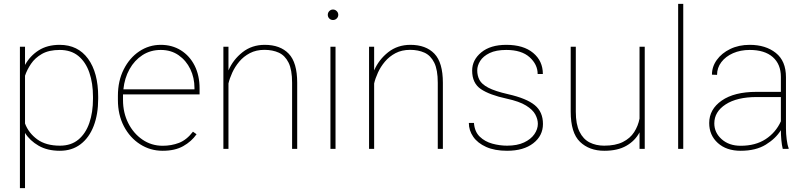

<svg xmlns="http://www.w3.org/2000/svg" viewBox="-20 -770 4171 993"><path d="M487.8 -269.5V-259.3Q487.8 -178.7 464.4 -118.2Q440.9 -57.6 396.5 -23.9Q352.1 9.8 289.6 9.8Q225.1 9.8 179.7 -16.4Q134.3 -42.5 109.4 -82.5V203.1H83V-528.3H109.4V-434.1Q135.3 -481 179.9 -509.5Q224.6 -538.1 288.6 -538.1Q382.8 -538.1 435.3 -466.3Q487.8 -394.5 487.8 -269.5ZM460.9 -259.3V-269.5Q460.9 -339.8 442.1 -394.5Q423.3 -449.2 385.3 -480.5Q347.2 -511.7 289.1 -511.7Q232.9 -511.7 197 -491.2Q161.1 -470.7 140.4 -439.9Q119.6 -409.2 109.4 -378.4V-131.3Q127.9 -82 172.6 -49.3Q217.3 -16.6 290 -16.6Q347.7 -16.6 385.5 -48.1Q423.3 -79.6 442.1 -134.3Q460.9 -189 460.9 -259.3Z M821.3 9.8Q757.3 9.8 704.6 -23.9Q651.9 -57.6 620.8 -116.9Q589.8 -176.3 589.8 -252.9V-274.4Q589.8 -351.6 619.9 -411.1Q649.9 -470.7 700.2 -504.4Q750.5 -538.1 811.5 -538.1Q870.1 -538.1 915.5 -509.8Q960.9 -481.4 986.6 -430.7Q1012.2 -379.9 1012.2 -312.5V-281.7H616.2Q616.2 -278.3 616.2 -274.4V-252.9Q616.2 -187 643.3 -133.3Q670.4 -79.6 716.8 -47.9Q763.2 -16.1 821.3 -16.1Q866.7 -16.1 906 -31.2Q945.3 -46.4 978 -88.9L996.6 -75.7Q970.2 -38.1 927.5 -14.2Q884.8 9.8 821.3 9.8ZM811.5 -511.7Q758.3 -511.7 716.8 -484.9Q675.3 -458 649.7 -411.9Q624 -365.7 618.2 -308.1H985.8V-314.5Q985.8 -367.7 964.4 -412.4Q942.9 -457 903.8 -484.4Q864.7 -511.7 811.5 -511.7Z M1347.7 -512.2Q1304.7 -512.2 1272.2 -495.1Q1239.7 -478 1217.3 -451.2Q1194.8 -424.3 1181.2 -394.3Q1167.5 -364.3 1161.6 -338.4V0H1135.3V-528.3H1161.6V-405.8Q1185.5 -461.4 1234.1 -499.8Q1282.7 -538.1 1349.1 -538.1Q1429.2 -538.1 1473.1 -492.4Q1517.1 -446.8 1517.1 -341.8V0H1490.7V-341.8Q1490.7 -409.2 1472.4 -446Q1454.1 -482.9 1421.9 -497.6Q1389.6 -512.2 1347.7 -512.2Z M1675.3 -693.4Q1675.3 -704.6 1683.1 -712.6Q1690.9 -720.7 1702.1 -720.7Q1713.4 -720.7 1721.4 -712.6Q1729.5 -704.6 1729.5 -693.4Q1729.5 -682.1 1721.4 -674.3Q1713.4 -666.5 1702.1 -666.5Q1690.9 -666.5 1683.1 -674.3Q1675.3 -682.1 1675.3 -693.4ZM1715.3 -528.3V0H1689V-528.3Z M2101.1 -512.2Q2058.1 -512.2 2025.6 -495.1Q1993.2 -478 1970.7 -451.2Q1948.2 -424.3 1934.6 -394.3Q1920.9 -364.3 1915 -338.4V0H1888.7V-528.3H1915V-405.8Q1939 -461.4 1987.5 -499.8Q2036.1 -538.1 2102.5 -538.1Q2182.6 -538.1 2226.6 -492.4Q2270.5 -446.8 2270.5 -341.8V0H2244.1V-341.8Q2244.1 -409.2 2225.8 -446Q2207.5 -482.9 2175.3 -497.6Q2143.1 -512.2 2101.1 -512.2Z M2761.7 -129.4Q2761.7 -153.3 2748.5 -178Q2735.4 -202.6 2700.7 -224.1Q2666 -245.6 2600.6 -259.8Q2512.2 -278.8 2467 -309.3Q2421.9 -339.8 2421.9 -404.8Q2421.9 -460 2469 -499Q2516.1 -538.1 2598.6 -538.1Q2687.5 -538.1 2737.5 -496.3Q2787.6 -454.6 2787.6 -387.2H2760.7Q2760.7 -436.5 2719 -474.1Q2677.2 -511.7 2598.6 -511.7Q2545.4 -511.7 2512.2 -495.6Q2479 -479.5 2463.6 -455.1Q2448.2 -430.7 2448.2 -405.8Q2448.2 -378.9 2459.7 -356.7Q2471.2 -334.5 2505.6 -316.4Q2540 -298.3 2608.4 -282.7Q2703.1 -261.2 2745.6 -226.3Q2788.1 -191.4 2788.1 -128.9Q2788.1 -67.9 2738 -29.1Q2688 9.8 2602.5 9.8Q2538.6 9.8 2494.4 -10Q2450.2 -29.8 2427.5 -62.7Q2404.8 -95.7 2404.8 -134.3H2431.2Q2434.6 -88.9 2461.2 -63.2Q2487.8 -37.6 2526.1 -27.1Q2564.5 -16.6 2602.5 -16.6Q2654.8 -16.6 2690.2 -33.2Q2725.6 -49.8 2743.7 -75.9Q2761.7 -102.1 2761.7 -129.4Z M3287.6 0V-85.4Q3264.2 -41.5 3219.2 -15.9Q3174.3 9.8 3105.5 9.8Q3027.8 9.8 2979.7 -36.4Q2931.6 -82.5 2931.6 -192.9V-528.3H2958V-191.9Q2958 -127.4 2977.1 -88.9Q2996.1 -50.3 3029.3 -33.4Q3062.5 -16.6 3104.5 -16.6Q3163.1 -16.6 3201.2 -35.6Q3239.3 -54.7 3259.8 -86.7Q3280.3 -118.7 3287.6 -156.7V-528.3H3314.5V0Z M3513.7 -750V0H3487.3V-750Z M4028.3 0Q4023.4 -19 4021 -45.7Q4018.6 -72.3 4018.6 -96.7Q3992.2 -53.7 3940.7 -22Q3889.2 9.8 3810.5 9.8Q3736.8 9.8 3692.4 -30.5Q3647.9 -70.8 3647.9 -133.8Q3647.9 -204.6 3712.6 -249.8Q3777.3 -294.9 3892.1 -294.9H4018.6V-372.1Q4018.6 -438 3976.6 -474.9Q3934.6 -511.7 3857.4 -511.7Q3809.6 -511.7 3771.2 -494.9Q3732.9 -478 3710.7 -448.7Q3688.5 -419.4 3688.5 -382.8L3662.1 -383.8Q3662.1 -425.3 3687.3 -460.2Q3712.4 -495.1 3756.6 -516.6Q3800.8 -538.1 3857.4 -538.1Q3939.9 -538.1 3992.4 -496.3Q4044.9 -454.6 4044.9 -371.1V-106.4Q4044.9 -78.1 4048.6 -49.3Q4052.2 -20.5 4058.6 -4.4V0ZM3810.5 -16.1Q3887.2 -16.1 3939.7 -50.3Q3992.2 -84.5 4018.6 -142.6V-268.1H3893.6Q3791.5 -268.1 3732.9 -230Q3674.3 -191.9 3674.3 -131.8Q3674.3 -84 3712.4 -50Q3750.5 -16.1 3810.5 -16.1Z"/></svg>

Font: Vazirmatn RD Thin
Style: Regular
Weight: 100
Designer: Saber Rastikerdar
Foundry: Saber Rastikerdar
Version: Version 32.102